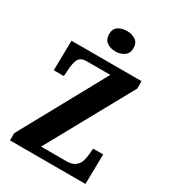

<svg xmlns="http://www.w3.org/2000/svg" viewBox="-220 -1053 1054 1171"><g transform="rotate(30 307.0 -467.5)"><path d="M39 0V-51L369 -652H204Q161 -652 147.5 -627Q134 -602 131 -560L127 -504H56L60 -714H553V-662L222 -62H398Q438 -62 459 -77Q480 -92 488.5 -115.5Q497 -139 499 -165L503 -210H574L570 0ZM324 -791Q287 -791 262.5 -809Q238 -827 238 -863Q238 -901 262.5 -918Q287 -935 324 -935Q359 -935 384.5 -918Q410 -901 410 -863Q410 -827 384.5 -809Q359 -791 324 -791Z"/></g></svg>

Font: Noto Serif Georgian Condensed ExtraBold
Style: Regular
Weight: 800
Width: 3
Designer: Monotype Design Team, Akaki Razmadze
Foundry: Google LLC
Version: Version 2.003; ttfautohint (v1.8.4.7-5d5b)